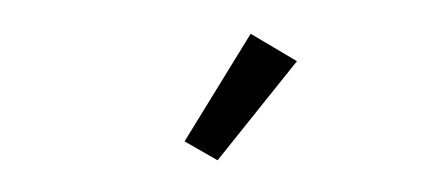

<svg xmlns="http://www.w3.org/2000/svg" viewBox="-29 -826 658 289"><g transform="rotate(5 300.0 -682.0)"><path d="M307 -585 255 -609 340 -779 413 -744Z"/></g></svg>

Font: iA Writer Mono V
Style: Regular
Weight: 400
Designer: Mike Abbink, Paul van der Laan, Pieter van Rosmalen
Foundry: Bold Monday
Version: Version 2.000